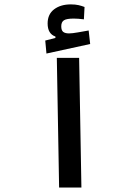

<svg xmlns="http://www.w3.org/2000/svg" viewBox="-20 -846 626 866"><path d="M246.6 0 236.3 -585H336.9L347.2 0ZM189.5 -604.5 184.1 -663.1 230 -674.8V-681.2Q194.8 -693.4 194.8 -740.2Q194.8 -781.7 224.1 -804Q253.4 -826.2 299.3 -826.2Q319.8 -826.2 334.5 -822.8Q349.1 -819.3 361.3 -814.5L358.4 -758.8Q332 -762.2 312.5 -762.2Q280.3 -762.2 268.3 -754.4Q256.3 -746.6 256.3 -727.5Q256.3 -709 265.1 -702.1Q273.9 -695.3 291.5 -695.3Q305.7 -695.3 331.8 -700Q357.9 -704.6 379.9 -708.5L386.7 -647.5Z"/></svg>

Font: Cascadia Mono PL
Style: Regular
Weight: 400
Monospace: yes
Designer: Aaron Bell
Foundry: Saja Typeworks
Version: Version 2404.023; ttfautohint (v1.8.4)